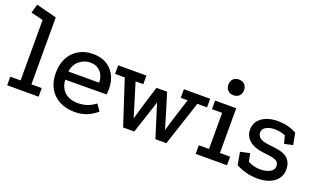

<svg xmlns="http://www.w3.org/2000/svg" viewBox="-72 -1055 2436 1469"><g transform="rotate(20 1146.0 -321.0)"><path d="M25 0V-70H109V-562L10 -586L30 -658L197 -615V-70H281V0Z M758 -52Q717 -17 673.5 -0.5Q630 16 578 16Q507 16 453.5 -12.5Q400 -41 371 -93Q342 -145 342 -217Q342 -287 369.5 -339.5Q397 -392 447.5 -421Q498 -450 564 -450Q627 -450 672 -423.5Q717 -397 742 -349.5Q767 -302 767 -237Q767 -227 766 -216Q765 -205 764 -194L428 -192Q431 -145 452 -114.5Q473 -84 506 -70Q539 -56 576 -56Q619 -56 655 -68.5Q691 -81 721 -105ZM680 -259Q679 -314 648 -347.5Q617 -381 565 -381Q514 -381 475 -347.5Q436 -314 429 -259Z M969 0 850 -364H771V-434H1001V-364H938L989 -198L1021 -93L1051 -196L1105 -372H1192L1247 -192L1277 -91L1306 -188L1362 -364H1306V-434H1520V-364H1441L1321 0H1232L1148 -268L1060 0Z M1560 -434H1732V-70H1815V0H1560V-70H1643V-364H1560ZM1677 -648Q1706 -648 1723.5 -630.5Q1741 -613 1741 -584Q1741 -555 1723.5 -537.5Q1706 -520 1677 -520Q1648 -520 1631 -537.5Q1614 -555 1614 -584Q1614 -613 1631 -630.5Q1648 -648 1677 -648Z M2152 -367Q2131 -375 2111.5 -379.5Q2092 -384 2063 -384Q2026 -384 1996.5 -368.5Q1967 -353 1967 -323Q1967 -295 1989.5 -279Q2012 -263 2058 -258L2105 -252Q2186 -244 2219.5 -211.5Q2253 -179 2253 -124Q2253 -81 2229 -49Q2205 -17 2163.5 -0.5Q2122 16 2068 16Q2017 16 1971 3.5Q1925 -9 1891 -29L1873 -131L1950 -148L1963 -82Q1986 -70 2012 -63.5Q2038 -57 2064 -57Q2108 -57 2140.5 -73.5Q2173 -90 2173 -122Q2173 -150 2154 -162.5Q2135 -175 2087 -181L2039 -187Q1966 -196 1926.5 -230.5Q1887 -265 1887 -317Q1887 -361 1911.5 -391Q1936 -421 1976.5 -436Q2017 -451 2063 -451Q2110 -451 2148 -441.5Q2186 -432 2220 -413L2238 -318L2169 -303Z"/></g></svg>

Font: Podkova Medium
Style: Regular
Weight: 500
Designer: Ilya Yudin
Foundry: Cyreal (www.cyreal.org)
Version: Version 2.103